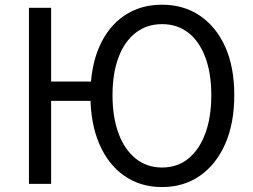

<svg xmlns="http://www.w3.org/2000/svg" viewBox="-20 -766 1054 800"><path d="M100.6 0V-733.4H193V-426.2H406.7V-345.6H193V0ZM655.1 13.4Q565.1 13.4 498 -33.4Q430.9 -80.2 393.8 -166.2Q356.8 -252.2 356.8 -369.3Q356.8 -487 393.8 -571.3Q430.9 -655.6 498 -701Q565.1 -746.4 655.1 -746.4Q745.1 -746.4 812.7 -700.8Q880.3 -655.2 918.3 -571.1Q956.2 -487 956.2 -369.3Q956.2 -252.2 918.3 -166.2Q880.3 -80.2 812.7 -33.4Q745.1 13.4 655.1 13.4ZM655.1 -68Q719 -68 764.8 -105.3Q810.6 -142.5 835.5 -210.1Q860.4 -277.8 860.4 -369.3Q860.4 -460.8 835.5 -527.3Q810.6 -593.7 764.8 -629.5Q719 -665.4 655.1 -665.4Q591.9 -665.4 545.4 -629.5Q499 -593.7 473.9 -527.3Q448.8 -460.8 448.8 -369.3Q448.8 -277.8 473.9 -210.1Q499 -142.5 545.4 -105.3Q591.9 -68 655.1 -68Z"/></svg>

Font: Noto Sans SC Thin
Style: Regular
Weight: 100
Designer: Ryoko NISHIZUKA 西塚涼子 (kana, bopomofo & ideographs); Paul D. Hunt (Latin, Greek & Cyrillic); Sandoll Communications 산돌커뮤니
Foundry: Adobe
Version: Version 2.004-H2;hotconv 1.0.118;makeotfexe 2.5.65603